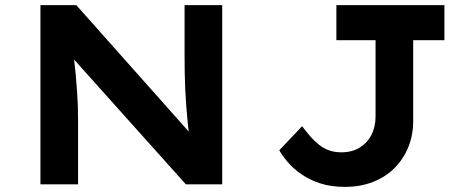

<svg xmlns="http://www.w3.org/2000/svg" viewBox="-20 -720 1818 750"><path d="M138 0V-700H278L743 -177H721Q716 -211 713 -243Q710 -275 707.5 -307.5Q705 -340 703.5 -372.5Q702 -405 701.5 -438.5Q701 -472 701 -509V-700H848V0H706L233 -528L265 -527Q268 -496 271.5 -468Q275 -440 277 -413.5Q279 -387 281 -362Q283 -337 284 -309.5Q285 -282 285 -252V0ZM1327 10Q1272 10 1230 -4Q1188 -18 1156.5 -40Q1125 -62 1103.5 -87.5Q1082 -113 1071 -133L1160 -227Q1176 -206 1191.5 -188Q1207 -170 1225 -155.5Q1243 -141 1264.5 -133Q1286 -125 1314 -125Q1355 -125 1385 -143.5Q1415 -162 1431 -193.5Q1447 -225 1447 -264V-563H1294V-700H1716V-563H1594V-247Q1594 -193 1575.5 -146.5Q1557 -100 1522 -64.5Q1487 -29 1437.5 -9.5Q1388 10 1327 10Z"/></svg>

Font: Lexend Giga SemiBold
Style: Regular
Weight: 600
Designer: Bonnie Shaver-Troup, Thomas Jockin
Foundry: Lexend
Version: Version 1.007